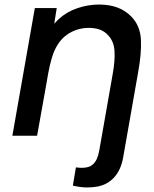

<svg xmlns="http://www.w3.org/2000/svg" viewBox="-20 -598 680 846"><path d="M587.5 -273 523 94Q513.5 149.5 484 182.5Q454.5 215.5 409.5 224Q386.5 228 363.5 228Q337.5 228 301 220L314.5 139.5Q323 140.5 329.2 141Q335.5 141.5 340.5 141.5Q355.5 141.5 368 138Q380.5 134.5 390.2 125.5Q400 116.5 406.8 101.8Q413.5 87 417.5 64.5L476 -268.5Q487.5 -331 484.5 -374.2Q481.5 -417.5 455 -444Q425 -477.5 362.5 -475Q313 -472 275 -445Q235.5 -417 214.5 -361.5Q210.5 -351 206.8 -337.5Q203 -324 199.5 -308.8Q196 -293.5 193 -277.8Q190 -262 187.5 -247V-246L143.5 0H34.5L133.5 -562.5H230L219 -494L239.5 -514.5Q274.5 -546.5 322.5 -562.5Q369 -578 416.5 -578Q507.5 -578 558.5 -525Q598 -485 601 -422.5Q604 -360.5 587.5 -273Z"/></svg>

Font: Russisch Sans SemiBold
Style: Italic
Weight: 600
Width: 4
Italic angle: -10°
Designer: Michael Sharanda (font) & Cristiano Sobral (main changes)
Foundry: Michael Sharanda
Version: Version 2.00;September 8, 2020;FontCreator 13.0.0.2681 64-bi